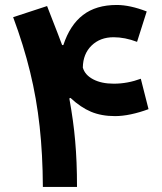

<svg xmlns="http://www.w3.org/2000/svg" viewBox="-20 -741 643 761"><path d="M231.1 -562.4H226.2Q216.7 -588.1 207.5 -611.8Q198.4 -635.5 188.3 -661Q178.3 -686.5 166.6 -717L32.1 -672.9Q73.7 -561.2 99.3 -456Q125 -350.7 137.1 -239.9Q149.3 -129.1 149.9 0H285.2Q285.2 -52.6 283.4 -96.8Q281.6 -141.1 278 -181.8Q274.5 -222.4 268.8 -263.7Q263.1 -304.9 254.8 -351L259.4 -353Q299.1 -315.7 340.5 -298.2Q381.9 -280.8 435.9 -280.8Q465.2 -280.8 499.2 -288Q533.3 -295.2 568.7 -308.4L538.1 -428.9Q512.7 -419.4 485.8 -414.4Q458.8 -409.3 430.8 -409.3Q382.1 -409.3 349.3 -426.6Q316.4 -443.9 308.3 -473.2Q309.1 -527.6 343 -560.5Q376.9 -593.4 430.2 -593.4Q475.1 -593.4 523.2 -575.1L561.5 -695.6Q495 -721.3 442.6 -721.3Q360.8 -721.3 309 -681.6Q257.2 -641.9 231.1 -562.4Z"/></svg>

Font: Estedad VF
Style: Regular
Weight: 100
Designer: Amin Abedi
Version: Version 7.3